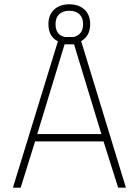

<svg xmlns="http://www.w3.org/2000/svg" viewBox="-20 -872 644 892"><path d="M399 -760Q399 -705 357 -681L565 0H529L461 -215H143L76 0H40L249 -680Q205 -702 205 -760Q205 -803 231.5 -827.5Q258 -852 302 -852Q346 -852 372.5 -827.5Q399 -803 399 -760ZM280 -666 153 -249H451L324 -666ZM238 -760Q238 -709 282 -700H321Q366 -710 366 -760Q366 -790 349 -806Q332 -822 302 -822Q272 -822 255 -806Q238 -790 238 -760Z"/></svg>

Font: TitilliumMaps29L
Style: 1 wt
Weight: 100
Designer: Campivisivi
Foundry: Accademia di Belle Arti di Urbino and students of MA course of Visual design
Version: Version 001.001